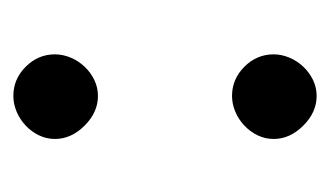

<svg xmlns="http://www.w3.org/2000/svg" viewBox="-126 -370 506 295"><g transform="rotate(90 127.5 -222.0)"><path d="M63 -389Q63 -401 68 -413Q73 -425 82 -434.5Q91 -444 102.5 -449.5Q114 -455 127 -455Q152 -455 172.5 -434.5Q193 -414 193 -389Q193 -376 187.5 -364.5Q182 -353 172.5 -344Q163 -335 151 -330Q139 -325 127 -325Q101 -325 82 -344Q63 -363 63 -389ZM63 -53Q63 -65 68 -77Q73 -89 82 -98.5Q91 -108 102.5 -113.5Q114 -119 127 -119Q152 -119 172.5 -98.5Q193 -78 193 -53Q193 -40 187.5 -28.5Q182 -17 172.5 -8Q163 1 151 6Q139 11 127 11Q101 11 82 -8Q63 -27 63 -53Z"/></g></svg>

Font: QuattrocentoBold
Style: Bold
Weight: 700
Designer: Pablo Impallari
Foundry: Pablo Impallari, Igino Marini, Branda Gallo
Version: Version 2.000